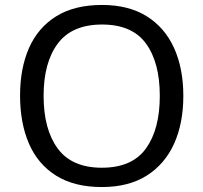

<svg xmlns="http://www.w3.org/2000/svg" viewBox="-20 -745 821 775"><path d="M720 -358Q720 -247 682.5 -164.5Q645 -82 572 -36Q499 10 391 10Q280 10 206.5 -36Q133 -82 97 -165Q61 -248 61 -359Q61 -469 97 -551Q133 -633 206.5 -679Q280 -725 392 -725Q499 -725 572 -679.5Q645 -634 682.5 -551.5Q720 -469 720 -358ZM156 -358Q156 -223 213 -145.5Q270 -68 391 -68Q513 -68 569 -145.5Q625 -223 625 -358Q625 -493 569 -569.5Q513 -646 392 -646Q271 -646 213.5 -569.5Q156 -493 156 -358Z"/></svg>

Font: Noto Sans Multani
Style: Regular
Weight: 400
Designer: Monotype Design Team
Foundry: Monotype Imaging Inc.
Version: Version 2.002; ttfautohint (v1.8.4.7-5d5b)